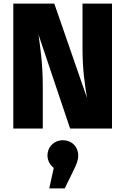

<svg xmlns="http://www.w3.org/2000/svg" viewBox="-20 -715 697 1068"><path d="M603 -695H439V-443C439 -325 453 -239 464 -170L282 -695H54V0H218V-235C218 -364 203 -457 194 -523L370 0H603ZM330 65C280 65 244 103 244 149C244 180 259 203 279 219L254 333H340L388 235C406 198 415 178 415 149C415 101 379 65 330 65Z"/></svg>

Font: Fira Sans ExtraBold
Style: Regular
Weight: 800
Designer: bBox Type GmbH & Carrois Corporate GbR & Edenspiekermann AG
Foundry: bBox Type GmbH & Carrois Corporate GbR & Edenspiekermann AG
Version: Version 4.300;PS 004.300;hotconv 1.0.88;makeotf.lib2.5.64775